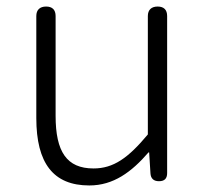

<svg xmlns="http://www.w3.org/2000/svg" viewBox="-20 -554 629 587"><path d="M432 -338V-143C372 -71 327 -39 266 -39C184 -39 150 -90 150 -200V-505C150 -524 140 -534 121 -534C102 -534 91 -524 91 -505V-193C91 -55 143 13 253 13C327 13 382 -28 434 -88H436L440 -24C441 -8 450 0 466 0C483 0 491 -8 491 -25V-267V-505C491 -524 481 -534 462 -534C443 -534 432 -524 432 -505Z"/></svg>

Font: GenSenRounded2 TW L
Style: Regular
Weight: 300
Version: Version 2.100;PS 2.1;hotconv 16.6.51;makeotf.lib2.5.65220 DE